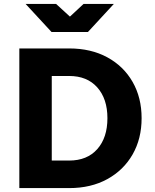

<svg xmlns="http://www.w3.org/2000/svg" viewBox="-20 -963 793 983"><path d="M79 0V-715H334Q446 -715 529.5 -669.5Q613 -624 659 -543.5Q705 -463 705 -358Q705 -253 659 -172.5Q613 -92 529.5 -46Q446 0 334 0ZM245 -141H334Q426 -141 478 -199.5Q530 -258 530 -358Q530 -457 478 -515.5Q426 -574 334 -574H245ZM111 -943H267L338 -878L408 -943H563L430 -799H244Z"/></svg>

Font: Wix Madefor Text ExtraBold
Style: Regular
Weight: 800
Designer: Dalton Maag Ltd
Foundry: Dalton Maag Ltd
Version: Version 3.100